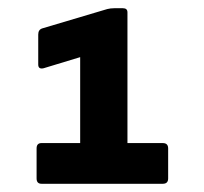

<svg xmlns="http://www.w3.org/2000/svg" viewBox="-20 -791 497 467"><path d="M81 -344Q69 -344 69 -357V-430Q69 -443 81 -443H175V-652L86 -625Q73 -622 73 -634V-707Q73 -719 83 -722L241 -769Q249 -771 258 -771H279Q290 -771 290 -761V-443H376Q389 -443 389 -430V-357Q389 -344 376 -344Z"/></svg>

Font: Sofia Sans ExtraBold
Style: Regular
Weight: 800
Designer: Botio Nikoltchev, Ani Petrova
Foundry: lettersoup
Version: Version 4.101; ttfautohint (v1.8.4.7-5d5b)